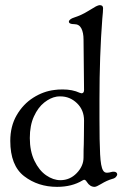

<svg xmlns="http://www.w3.org/2000/svg" viewBox="-20 -727 486 747"><path d="M20 -179Q20 -236 45 -279Q70 -322 109.5 -347Q149 -372 192 -377Q204 -379 224 -379Q262 -379 290 -366Q296 -364 297 -364Q307 -364 307 -377L305 -573Q305 -600 296.5 -616.5Q288 -633 269 -633Q248 -633 248 -643Q248 -647 253.5 -651.5Q259 -656 269 -659Q297 -668 322 -683.5Q347 -699 353 -702Q363 -707 368 -707Q381 -707 381 -695Q381 -683 378 -654Q367 -511 367 -341V-265Q367 -176 369.5 -127Q372 -78 381 -64Q386 -55 396 -55Q404 -55 414 -58Q417 -59 423 -59Q429 -59 432.5 -56Q436 -53 436 -49Q436 -44 431 -38.5Q426 -33 417 -31Q396 -25 373 -11Q355 0 348 0Q330 0 318 -19Q311 -32 301 -25Q260 0 202 0Q128 0 74 -41.5Q20 -83 20 -179ZM305 -114Q305 -150 306 -166Q306 -179 306.5 -200Q307 -221 307 -258Q307 -299 279.5 -325.5Q252 -352 215 -352Q205 -352 200 -351Q176 -347 152 -328Q128 -309 112 -274Q96 -239 96 -190Q96 -139 114 -101.5Q132 -64 159.5 -45Q187 -26 215 -26Q252 -26 278.5 -53.5Q305 -81 305 -114Z"/></svg>

Font: Hina Mincho
Style: Regular
Weight: 400
Designer: satsuyako
Foundry: satsuyako
Version: Version 1.100